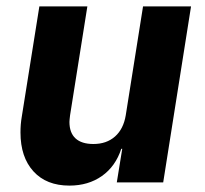

<svg xmlns="http://www.w3.org/2000/svg" viewBox="-20 -570 640 600"><path d="M427 -550H577L490 0H345L362 -105H359Q341 -50 298.5 -20Q256 10 197 10Q125 10 84.5 -34.5Q44 -79 44 -156Q44 -182 48 -205L103 -550H253L199 -210Q197 -194 197 -189Q197 -155 216 -137.5Q235 -120 272 -120Q313 -120 339.5 -143.5Q366 -167 373 -210Z"/></svg>

Font: JetBrains Mono Extra Bold
Style: Italic
Weight: 800
Italic angle: -9°
Monospace: yes
Designer: Philipp Nurullin, Konstantin Bulenkov
Foundry: JetBrains
Version: 2.002